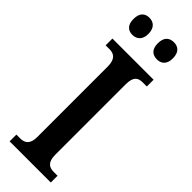

<svg xmlns="http://www.w3.org/2000/svg" viewBox="-302 -929 943 943"><g transform="rotate(45 169.5 -457.5)"><path d="M254 -796C281 -796 306 -811 306 -855C306 -900 281 -915 254 -915C225 -915 201 -900 201 -855C201 -811 225 -796 254 -796ZM83 -796C110 -796 136 -811 136 -855C136 -900 110 -915 83 -915C56 -915 32 -900 32 -855C32 -811 56 -796 83 -796ZM27 0H313V-47H285C255 -47 232 -61 232 -111V-601C232 -655 253 -667 285 -667H313V-714H27V-667H54C82 -667 108 -655 108 -601V-110C108 -59 82 -47 54 -47H27Z"/></g></svg>

Font: Noto Serif Sinhala Condensed SemiBold
Style: Regular
Weight: 600
Width: 3
Designer: Jelle Bosma - Monotype Design Team
Foundry: Monotype Imaging Inc.
Version: Version 2.007